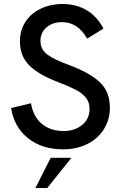

<svg xmlns="http://www.w3.org/2000/svg" viewBox="-20 -730 608 954"><path d="M35 -193 134 -217Q145 -150 188 -114.5Q231 -79 297 -79Q352 -79 388.5 -109.5Q425 -140 425 -189Q425 -221 407.5 -243.5Q390 -266 359 -282.5Q328 -299 274 -320Q175 -357 127 -403.5Q79 -450 79 -525Q79 -578 105.5 -620Q132 -662 180.5 -686Q229 -710 291 -710Q359 -710 411 -679Q463 -648 494 -588L413 -538Q367 -620 288 -620Q241 -620 211 -594Q181 -568 181 -527Q181 -485 214.5 -459.5Q248 -434 328 -405Q429 -367 477.5 -320Q526 -273 526 -195Q526 -136 496.5 -88.5Q467 -41 414 -14.5Q361 12 294 12Q188 12 119 -43.5Q50 -99 35 -193ZM232 54H335L215 204H156Z"/></svg>

Font: Hanken Grotesk Medium
Style: Regular
Weight: 500
Designer: Alfredo Marco Pradil
Foundry: Hanken Design Co.
Version: Version 3.014